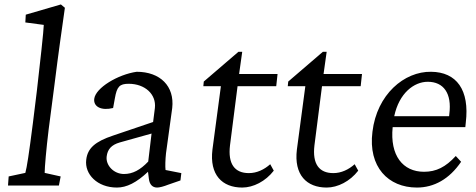

<svg xmlns="http://www.w3.org/2000/svg" viewBox="-20 -835 2144 864"><path d="M16 0H245L253 -41L181 -57C181 -81 188 -163 199 -253L224 -445C245 -613 258 -700 272 -800L254 -815L96 -769L94 -734L177 -723C177 -702 160 -547 146 -427L128 -281C110 -140 101 -82 94 -57L19 -41Z M506 9C550 9 594 -13 646 -62L650 -30C653 -5 666 9 687 9C698 9 717 4 737 -4L792 -23L796 -56L725 -70C723 -84 724 -118 727 -145L755 -349C766 -447 701 -512 595 -512C511 -500 410 -440 404 -390C400 -354 437 -336 489 -349L497 -393C506 -445 518 -458 559 -458C632 -458 684 -411 677 -349L669 -286L489 -225C408 -198 374 -168 368 -116C360 -51 418 9 506 9ZM460 -131C464 -163 481 -183 519 -194L662 -234L647 -108C611 -70 577 -52 538 -52C492 -52 455 -91 460 -131Z M1212 -67 1196 -96C1169 -72 1136 -56 1100 -56C1036 -56 1005 -97 1015 -181L1049 -447H1223L1229 -502H1056L1070 -602H1053L897 -468L895 -447H974L936 -162C922 -48 980 9 1070 9C1120 9 1175 -19 1212 -67Z M1592 -67 1576 -96C1549 -72 1516 -56 1480 -56C1416 -56 1385 -97 1395 -181L1429 -447H1603L1609 -502H1436L1450 -602H1433L1277 -468L1275 -447H1354L1316 -162C1302 -48 1360 9 1450 9C1500 9 1555 -19 1592 -67Z M1856 9C1933 9 2002 -29 2055 -107L2031 -133C1985 -83 1943 -62 1888 -62C1793 -62 1734 -135 1747 -263H2074L2076 -283C2094 -431 2034 -511 1920 -512C1799 -514 1676 -410 1656 -242C1636 -84 1727 9 1856 9ZM1754 -312C1776 -416 1843 -467 1905 -467C1976 -467 2014 -415 2002 -322L2001 -312Z"/></svg>

Font: TPK Tissa Web
Style: Italic
Weight: 400
Italic angle: -7°
Designer: Jacques Le Bailly, Suppakit Chalermlarp | Katatrad Co.,Ltd.
Foundry: Jacques Le Bailly, Cadson Demak Co.,Ltd.
Version: Version 5.000;Glyphs 3.1.2 (3151)